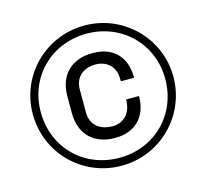

<svg xmlns="http://www.w3.org/2000/svg" viewBox="-102 -810 990 934"><g transform="rotate(-15 392.5 -343.0)"><path d="M400 -696C203 -696 46 -539 46 -344C46 -147 203 10 400 10C595 10 754 -147 754 -344C754 -539 595 -696 400 -696ZM400 -655C576 -655 713 -521 713 -344C713 -163 576 -30 400 -30C221 -30 86 -163 86 -344C86 -521 221 -655 400 -655ZM405 -556H400C308 -556 231 -501 231 -386V-300C231 -184 308 -129 401 -129H406C497 -129 568 -184 568 -296H503C503 -225 461 -187 406 -187C350 -187 298 -216 298 -286V-401C298 -468 347 -499 403 -499C453 -499 501 -468 501 -401V-388H568C568 -504 497 -556 405 -556Z"/></g></svg>

Font: Chivo
Style: Italic
Weight: 400
Italic angle: -8°
Designer: Hector Gatti
Foundry: Omnibus-Type
Version: Version 1.003;PS 001.003;hotconv 1.0.70;makeotf.lib2.5.58329